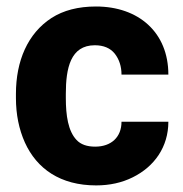

<svg xmlns="http://www.w3.org/2000/svg" viewBox="-20 -558 561 588"><path d="M271.5 -108.9C246.1 -108.9 227.1 -115.7 214.4 -129.4C188.5 -156.7 181.6 -204.6 181.6 -257.8V-270.5C181.6 -349.1 195.8 -419.4 270.5 -419.4C297.4 -419.4 317.9 -410.6 331.5 -393.6C345.2 -376 352.1 -354.5 352.1 -329.6H495.6C495.6 -459 404.3 -538.1 273.9 -538.1C219.7 -538.1 174.3 -526.4 137.7 -502.9C64.9 -455.6 28.8 -371.6 28.8 -270.5V-257.8C28.8 -207.5 38.1 -162.1 56.2 -121.6C92.8 -41 165 9.8 274.4 9.8C315.9 9.8 353.5 1.5 386.7 -15.1C453.1 -47.9 495.6 -108.4 495.6 -185.1H352.1C352.1 -137.7 320.3 -108.9 271.5 -108.9Z"/></svg>

Font: Vazirmatn ExtraBold
Style: Regular
Weight: 800
Designer: Saber Rastikerdar
Foundry: Saber Rastikerdar
Version: Version 33.003